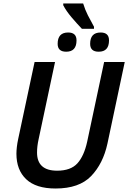

<svg xmlns="http://www.w3.org/2000/svg" viewBox="-20 -1069 734 1099"><path d="M298 10Q433 10 501.5 -61Q570 -132 595 -247L694 -714H576L479 -258Q461 -176 423 -134Q385 -92 307 -92Q192 -92 192 -196Q192 -232 201 -272L295 -714H178L84 -273Q79 -250 76.5 -228Q74 -206 74 -189Q74 -96 130 -43Q186 10 298 10ZM449 -904H518V-916Q499 -950 483 -981.5Q467 -1013 456 -1049H342V-1039Q359 -1006 390 -969.5Q421 -933 449 -904ZM359 -773Q418 -773 418 -838Q418 -883 370 -883Q310 -883 310 -818Q310 -773 359 -773ZM545 -773Q604 -773 604 -838Q604 -883 556 -883Q496 -883 496 -818Q496 -773 545 -773Z"/></svg>

Font: Noto Sans UI Medium
Style: Italic
Weight: 500
Italic angle: -12°
Designer: Monotype Design Team
Foundry: Monotype Imaging Inc.
Version: Version 1.901